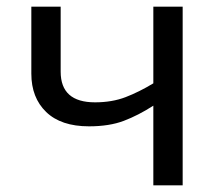

<svg xmlns="http://www.w3.org/2000/svg" viewBox="-20 -556 653 576"><path d="M74 -335V-536H162V-341Q162 -249 265 -249Q316 -249 356.5 -264.5Q397 -280 440 -306V-536H528V0H440V-239Q395 -210 351.5 -193.5Q308 -177 247 -177Q163 -177 118.5 -220Q74 -263 74 -335Z"/></svg>

Font: BC Sans
Style: Regular
Weight: 400
Designer: Monotype Design Team
Province of B.C.
Foundry: Monotype Imaging Inc.
Version: Version 2.000;GOOG;noto-source:20170915:90ef993387c0